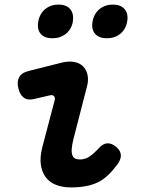

<svg xmlns="http://www.w3.org/2000/svg" viewBox="-20 -808 640 838"><path d="M129 -376Q101 -369 83.5 -382Q66 -395 60 -424Q53 -452 64 -471.5Q75 -491 104 -498L251 -535Q281 -542 304.5 -537.5Q328 -533 342.5 -518.5Q357 -504 362 -481.5Q367 -459 360 -432L301 -203Q294 -175 293 -157Q292 -139 296.5 -129Q301 -119 309.5 -115.5Q318 -112 329 -112Q352 -112 371 -125Q390 -138 411 -161Q430 -182 449 -182.5Q468 -183 487 -167Q507 -150 507.5 -130.5Q508 -111 492 -90Q472 -63 451.5 -43.5Q431 -24 407.5 -12.5Q384 -1 354.5 4.5Q325 10 289 10Q252 10 223.5 -1.5Q195 -13 178.5 -36Q162 -59 158 -91.5Q154 -124 165 -167L218 -368Q222 -381 216 -388Q210 -395 198 -392ZM446 -641Q412 -641 395 -660.5Q378 -680 384 -714Q390 -748 414 -768Q438 -788 473 -788Q507 -788 524 -768Q541 -748 535 -714Q529 -680 505 -660.5Q481 -641 446 -641ZM209 -641Q174 -641 157.5 -660.5Q141 -680 147 -714Q153 -748 177 -768Q201 -788 235 -788Q270 -788 286.5 -768Q303 -748 298 -714Q292 -680 267.5 -660.5Q243 -641 209 -641Z"/></svg>

Font: Maple Mono
Style: Bold Italic
Weight: 700
Italic angle: -10°
Monospace: yes
Designer: subframe7536
Version: Version 7.000